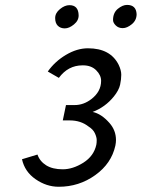

<svg xmlns="http://www.w3.org/2000/svg" viewBox="-20 -728 563 763"><path d="M308.1 -468.3Q250.5 -468.3 213.9 -418.5L169.9 -443.8Q198.2 -483.9 242.2 -510Q286.1 -536.1 329.6 -536.1Q418.9 -536.1 451.7 -470.2Q461.9 -448.7 461.9 -430.9Q461.9 -413.1 457.3 -391.4Q452.6 -369.6 432.6 -344.7Q398.4 -302.2 348.1 -283.2Q382.8 -275.9 415 -239.3Q440.9 -210 440.9 -171.4Q440.9 -161.6 438.5 -149.4Q422.9 -78.1 358.4 -32Q293.9 14.2 213.4 14.2Q164.6 14.2 121.3 -15.9Q78.1 -45.9 67.4 -95.2L128.9 -113.8Q138.2 -86.9 163.6 -71Q189 -55.2 229.2 -55.2Q269.5 -55.2 311.3 -81.5Q353 -107.9 362.8 -152.8Q364.3 -160.6 364.3 -171.6Q364.3 -182.6 357.2 -198.2Q350.1 -213.9 332 -225.1Q301.3 -249.5 257.3 -249.5H229.5L242.2 -310.5H276.9Q312 -310.5 342.8 -334Q381.8 -363.8 381.8 -406.7Q381.8 -429.2 362.3 -448.7Q342.8 -468.3 310.1 -468.3ZM255.9 -707.5Q291.5 -707.5 292.5 -667.5Q293 -646.5 273.9 -630.9Q254.9 -615.2 237.5 -615.2Q220.2 -615.2 209.7 -625.7Q199.2 -636.2 199.2 -656.2Q199.2 -676.3 218.3 -691.9Q237.3 -707.5 255.9 -707.5ZM429.2 -648.4Q429.2 -677.2 448.2 -692.9Q467.3 -708.5 484.9 -708.5Q521 -708.5 522.9 -671.9Q522.9 -647.5 503.9 -631.8Q484.9 -616.2 467.8 -616.2Q450.7 -616.2 439.9 -627Q429.2 -637.7 429.2 -648.4Z"/></svg>

Font: Tuffy
Style: Italic
Weight: 400
Italic angle: -12°
Designer: Thatcher Ulrich, Karoly Barta and Michael Everson
Version: Version 001.271